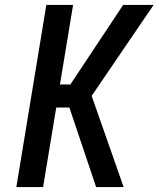

<svg xmlns="http://www.w3.org/2000/svg" viewBox="-20 -755 640 775"><path d="M368 0 260 -321H207L154 0H46L167 -735H275L222 -414H264L477 -735H600L350 -368L479 0Z"/></svg>

Font: Iosevka Semibold Extended
Style: Italic
Weight: 600
Width: 7
Italic angle: -9°
Monospace: yes
Designer: Belleve Invis
Foundry: Belleve Invis
Version: Version 32.5.0; ttfautohint (v1.8.4)